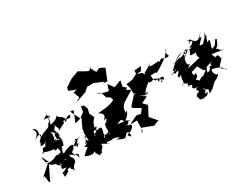

<svg xmlns="http://www.w3.org/2000/svg" viewBox="-99 -1440 2665 2109"><g transform="rotate(-30 1233.0 -385.5)"><path d="M151 -175 162 -145 30 -26 73 -57C50 -68 64 -49 73 40C111 36 154 -23 87 42C91 21 124 -35 171 -135C185 -105 251 -90 315 -92C249 -15 252 -15 321 -7C285 11 285 18 253 22C256 91 236 85 316 40C336 -18 246 65 258 43C361 -5 365 15 351 24C368 56 366 23 387 76C377 59 389 19 431 -9C463 -58 396 -86 418 -111C494 -57 522 -105 496 -24C497 -91 427 -109 467 -66C458 -139 442 -139 428 -113C532 -150 448 -148 558 -209C506 -242 555 -175 557 -231C598 -203 582 -229 616 -231C532 -188 605 -212 509 -147C585 -196 580 -181 528 -127C563 -151 509 -159 503 -190C490 -183 490 -216 369 -153C362 -178 390 -262 407 -225C446 -291 417 -332 422 -351C467 -335 420 -324 429 -389C392 -394 376 -413 389 -316C395 -325 321 -336 389 -336C337 -318 427 -331 410 -313C394 -314 319 -316 379 -375C345 -316 381 -384 361 -436C410 -377 437 -382 406 -430C367 -383 440 -459 437 -475C459 -409 467 -437 452 -399C578 -466 529 -427 544 -468L624 -459C663 -491 632 -518 548 -447C608 -450 563 -466 574 -486C538 -536 540 -498 508 -554C496 -529 459 -510 402 -499C417 -557 446 -593 364 -583C414 -623 430 -604 419 -646C429 -557 419 -544 443 -600C416 -596 413 -565 400 -507C433 -572 375 -518 374 -499C363 -475 256 -470 216 -402C278 -451 267 -509 165 -430C197 -465 252 -485 206 -560C276 -527 228 -471 246 -448C248 -435 191 -389 202 -388C221 -414 204 -368 190 -350C162 -387 182 -314 266 -369C208 -315 275 -328 198 -319C191 -283 209 -357 173 -255C177 -291 189 -290 163 -270C244 -278 191 -263 203 -269C292 -238 305 -256 307 -247C270 -211 367 -238 340 -252C361 -179 331 -204 400 -216C371 -190 394 -242 350 -199C357 -199 348 -178 319 -172C338 -182 235 -166 249 -134C213 -83 271 -64 289 -48C257 -121 269 -88 319 -34C324 -71 302 -70 306 -44C363 -135 369 -65 339 -87C381 -168 335 -159 318 -189C370 -158 361 -138 367 -185C355 -182 305 -150 295 -180C250 -160 223 -160 243 -119C263 -194 250 -137 155 -150C145 -199 141 -186 138 -247L185 -150Z M702 -513 647 -377 737 -401 685 -291 674 -222 680 -141C601 -187 732 -252 658 -180C644 -126 602 -118 652 -130C606 -90 571 -124 636 -85C619 -73 618 -80 553 -15C556 -9 646 33 676 -9C678 28 672 16 671 11C712 58 682 75 746 42C722 30 797 1 776 -35C777 -54 806 -16 868 3C805 -1 863 -29 831 -24C887 -28 943 3 903 -63C920 9 959 -35 931 -29C1015 7 999 -2 947 5C1002 20 1027 63 1070 5C1002 -1 1062 77 1034 47C1066 0 1097 -28 1107 14C1119 57 1103 70 1077 19C1177 -8 1200 -66 1137 -67C1156 -31 1148 -83 1128 -68C1164 -126 1126 -146 1152 -93C1153 -138 1077 -127 1041 -140C1128 -174 1100 -167 1139 -80C1182 -131 1170 -95 1194 -101C1165 -109 1114 -148 1137 -131C1212 -178 1213 -247 1184 -197C1178 -294 1254 -314 1225 -304L1362 -389L1314 -415L1331 -436L1296 -467L1311 -541L1219 -505L1170 -571L1172 -588L1141 -499L1081 -514L987 -548L1060 -529L1081 -457L1124 -430L1135 -392L1098 -375L1034 -359L917 -348C956 -327 993 -301 933 -246C985 -268 964 -239 945 -218C954 -211 951 -231 922 -204C900 -131 953 -109 859 -102C869 -31 913 -124 920 -88C938 -100 870 -63 932 -73C911 -90 866 -137 847 -71C838 -117 869 -86 858 -126C887 -215 867 -207 796 -187C857 -255 831 -235 753 -212C829 -201 831 -195 763 -166C778 -171 772 -124 762 -165C749 -132 781 -186 775 -204C828 -199 780 -256 857 -328L862 -331L832 -391L845 -452L824 -501L793 -510L783 -445L721 -397L660 -519ZM798 -678 827 -604 774 -571 923 -623 908 -615 960 -661H1039L1153 -614L1125 -605L1183 -602L1238 -744L1176 -773L1129 -751L1095 -810L1104 -827L1064 -800L1022 -820L953 -860L855 -823L764 -763L757 -725L844 -693Z M1554 -513 1489 -512 1428 -480 1348 -469 1362 -403V-350L1380 -323L1364 -332L1272 -232L1273 -211L1362 -158L1323 -108L1268 -118L1161 -64L1248 -66L1247 60L1221 88L1252 28L1382 77L1452 51L1380 -34L1373 -28L1439 -153L1392 -202L1475 -242L1372 -310C1444 -260 1497 -252 1478 -271C1513 -251 1517 -298 1470 -273C1515 -320 1475 -291 1571 -372C1573 -341 1609 -363 1648 -369C1674 -359 1667 -301 1672 -312C1688 -352 1761 -363 1731 -308C1727 -307 1699 -343 1691 -291C1709 -295 1715 -304 1683 -356C1640 -318 1625 -365 1625 -418L1685 -422L1700 -411L1759 -445L1864 -518L1916 -592C1911 -588 1873 -574 1907 -508C1885 -492 1839 -512 1821 -519C1833 -541 1765 -490 1786 -482C1798 -534 1751 -502 1667 -509C1661 -532 1631 -477 1699 -551C1656 -509 1538 -464 1590 -468C1558 -447 1504 -412 1611 -398L1563 -487L1496 -513L1499 -556L1586 -562Z M2064 -317C2008 -311 2047 -360 2034 -408C2002 -361 2060 -371 2060 -457C2090 -453 2175 -494 2089 -460C2182 -467 2110 -424 2113 -390C2121 -398 2202 -368 2197 -420C2147 -338 2196 -350 2183 -295C2173 -281 2234 -259 2225 -299L2229 -309L2174 -318L2020 -281ZM2262 -173C2221 -213 2248 -133 2182 -135C2192 -197 2242 -218 2188 -191C2194 -164 2146 -153 2116 -118C2122 -148 2062 -98 2064 -102C2028 -142 2019 -114 2065 -158C2081 -245 2029 -130 2034 -226L2116 -251L2157 -178L2182 -171L2212 -196L2340 -238L2320 -287L2441 -270L2453 -262C2489 -261 2444 -253 2406 -308C2375 -235 2437 -286 2393 -317C2444 -332 2434 -400 2463 -399C2418 -407 2465 -442 2400 -352C2441 -378 2413 -354 2355 -334C2357 -376 2415 -471 2348 -422C2348 -437 2358 -441 2376 -539C2378 -533 2320 -458 2367 -474C2388 -512 2349 -499 2299 -432C2236 -421 2227 -486 2195 -378C2285 -453 2302 -510 2334 -499C2315 -500 2265 -517 2333 -549C2335 -569 2306 -512 2268 -499C2219 -489 2226 -539 2155 -553C2195 -525 2184 -546 2218 -522C2178 -560 2201 -564 2157 -501C2199 -553 2246 -515 2160 -475C2172 -493 2120 -465 2180 -458C2102 -450 2142 -481 2040 -392C2133 -482 2106 -510 2106 -439C2142 -508 2039 -464 2092 -431C2074 -460 1947 -401 2013 -417C2005 -437 2004 -427 1898 -406C1926 -401 1928 -417 2052 -470C1968 -454 1948 -424 1865 -344C1869 -306 1919 -371 1889 -329C1854 -333 1822 -288 1831 -319C1840 -313 1879 -320 1866 -301C1858 -354 1839 -273 1899 -315C1947 -300 1851 -274 1887 -243C1939 -273 1904 -262 1901 -177C1921 -169 1850 -141 1925 -186C1841 -148 1887 -118 1881 -164C1921 -189 1866 -164 1934 -142C1914 -108 1938 -97 1956 -85C1901 -126 1961 -114 1969 -96C1935 -69 1961 -47 2024 -54C1944 -39 2002 -23 1999 -2C1912 25 1971 54 1960 70C1971 104 2036 83 2057 79C2094 28 2078 53 2041 57C2100 -22 2040 38 2060 -14C2072 58 2120 -21 2087 78C2199 7 2096 84 2176 11C2133 34 2181 13 2201 -11C2282 -42 2232 -48 2238 -62C2216 -37 2241 -4 2284 -77C2259 -25 2207 -135 2246 -143C2329 -120 2354 -109 2337 -98C2338 -80 2378 -92 2384 -51L2331 -126L2393 -193L2376 -244L2320 -237L2255 -203Z"/></g></svg>

Font: Hussar Lance
Style: Italic
Weight: 700
Foundry: Cannot Into Space Fonts, PlusOne Fonts
Version: Version 2.27